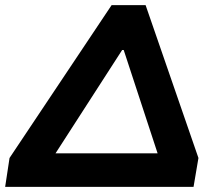

<svg xmlns="http://www.w3.org/2000/svg" viewBox="-24 -725 848 745"><path d="M-4 0 13 -112 409 -705H541L746 -112L727 0ZM450 -531 165 -89 156 -130H622L601 -89L456 -531Z"/></svg>

Font: Nunito Sans 7pt SemiExpanded ExtraBold
Style: Italic
Weight: 800
Width: 6
Italic angle: -9°
Designer: Vernon Adams
Foundry: Vernon Adams
Version: Version 3.101;gftools[0.9.27]